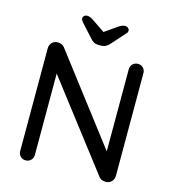

<svg xmlns="http://www.w3.org/2000/svg" viewBox="-127 -995 987 1099"><g transform="rotate(15 366.0 -445.5)"><path d="M649 -656V-49Q649 -28 635.5 -14Q622 0 601 0Q590 0 579.5 -3.5Q569 -7 563 -14L170 -526V-44Q170 -25 157.5 -12.5Q145 0 126 0Q107 0 95 -12.5Q83 -25 83 -44V-652Q83 -673 96.5 -686.5Q110 -700 130 -700Q142 -700 153 -695.5Q164 -691 170 -683L562 -170V-656Q562 -675 574.5 -687.5Q587 -700 606 -700Q625 -700 637 -687.5Q649 -675 649 -656ZM504 -870Q504 -864 501.5 -859Q499 -854 491 -846L423 -770Q412 -758 400.5 -752Q389 -746 373 -746H359Q343 -746 331.5 -752Q320 -758 310 -770L241 -846Q235 -853 232 -858.5Q229 -864 229 -870Q229 -878 236 -884.5Q243 -891 254 -891Q271 -891 295 -874L367 -825L437 -874Q461 -891 478 -891Q489 -891 496.5 -884.5Q504 -878 504 -870Z"/></g></svg>

Font: Quicksand Medium
Style: Regular
Weight: 500
Designer: Andrew Paglinawan
Foundry: Andrew Paglinawan
Version: Version 3.000